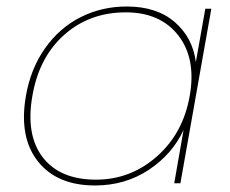

<svg xmlns="http://www.w3.org/2000/svg" viewBox="-20 -567 711 594"><path d="M60.1 -270Q74.7 -354.5 119.4 -417.7Q164.1 -481 229.5 -513.9Q294.9 -546.9 372.1 -546.9Q464.8 -546.9 520.5 -498.8Q576.2 -450.7 585.9 -375L615.2 -540H633.8L538.1 0H519L547.9 -165Q513.2 -89.8 440.2 -41.5Q367.2 6.8 273.9 6.8Q156.2 6.8 97.2 -67.9Q38.1 -142.6 60.1 -270ZM369.1 -528.8Q257.3 -528.8 179 -459.5Q100.6 -390.1 80.1 -270Q59.1 -149.4 112.3 -80.3Q165.5 -11.2 276.9 -11.2Q383.8 -11.2 465.1 -82.8Q546.4 -154.3 566.9 -270Q587.4 -385.7 531.7 -457.3Q476.1 -528.8 369.1 -528.8Z"/></svg>

Font: SVN-Poppins Thin
Style: Italic
Weight: 100
Italic angle: -10°
Designer: Ninad Kale (Devanagari), Jonny Pinhorn (Latin)
Foundry: Indian Type Foundry
Version: Version 3.002 2017